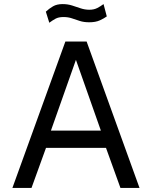

<svg xmlns="http://www.w3.org/2000/svg" viewBox="-20 -928 750 948"><path d="M41.2 0 302.8 -723H407.7L668.9 0H574.7L503.4 -197.8H207.1L135.5 0ZM231.4 -283H478.1L354.9 -632.5ZM507.3 -847Q494.2 -837.4 473.3 -827.7Q452.4 -818 420.8 -818Q394.1 -818 374.1 -824.5Q354 -831 335.2 -837.4Q316.4 -843.9 293.7 -843.9Q269.2 -843.9 254.1 -835.6Q239.1 -827.4 223.4 -815.7L206.3 -870.4Q222.8 -885.8 241.8 -896.8Q260.8 -907.8 289.3 -907.8Q314.1 -907.8 335.8 -900.9Q357.5 -893.9 378.3 -886.9Q399.1 -879.9 421.2 -879.9Q443.8 -879.9 460.1 -888.3Q476.4 -896.7 491.2 -907.8Z"/></svg>

Font: Public Sans Thin
Style: Regular
Weight: 100
Designer: The Public Sans project authors (U.S. Web Design System). Libre Franklin designed by Pablo Impallari and Rodrigo Fuenzal
Version: Version 1.008